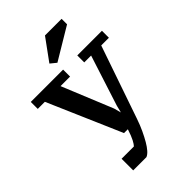

<svg xmlns="http://www.w3.org/2000/svg" viewBox="-300 -859 1168 1168"><g transform="rotate(-45 284.0 -275.0)"><path d="M39 -470H-22V-530H256V-470H174L308 -143L327 -72H314L332 -144L437 -470H378V-530H590V-470H524L362 0Q348 41 331.5 76Q315 111 299.5 137.5Q284 164 268.5 181.5Q253 199 238 205H124V105H230Q234 101 239.5 93Q245 85 251 73.5Q257 62 264 44.5Q271 27 278 5H245ZM325 -755H468V-708L261 -584L223 -615Z"/></g></svg>

Font: PT Serif Caption
Style: Semibold
Weight: 600
Designer: A.Korolkova, O.Umpeleva, V.Yefimov
Foundry: ParaType Ltd
Version: Version 1.00;May 2, 2020;FontCreator 12.0.0.2544 64-bit